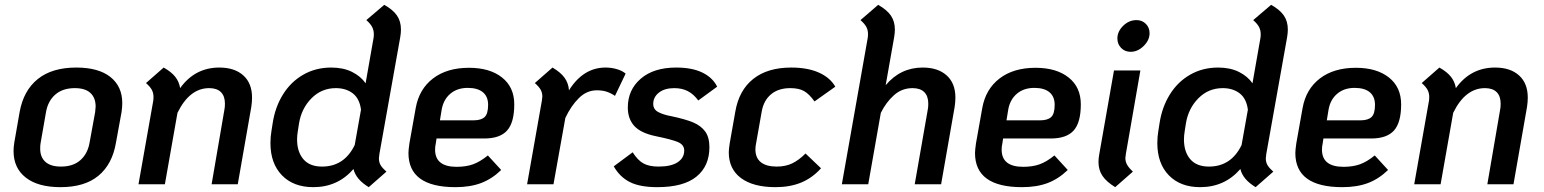

<svg xmlns="http://www.w3.org/2000/svg" viewBox="-20 -761 6377 793"><path d="M36 -137Q36 -154 39 -172L61 -298Q77 -387 136 -434.5Q195 -482 295 -482Q387 -482 436 -443Q485 -404 485 -335Q485 -318 482 -298L459 -172Q444 -83 387 -35.5Q330 12 230 12Q137 12 86.5 -27.5Q36 -67 36 -137ZM350 -172 373 -298Q375 -314 375 -321Q375 -357 353.5 -377Q332 -397 289 -397Q239 -397 208.5 -370.5Q178 -344 170 -298L148 -172Q146 -163 146 -147Q146 -112 167.5 -92.5Q189 -73 232 -73Q282 -73 312 -99.5Q342 -126 350 -172Z M1021 -358Q1021 -340 1018 -320L962 0H854L907 -309Q909 -318 909 -333Q909 -364 892.5 -380.5Q876 -397 844 -397Q763 -397 713 -295L661 0H552L613 -345Q614 -351 614 -361Q614 -377 607 -390Q600 -403 583 -418L656 -482Q688 -464 704 -443.5Q720 -423 724 -397Q785 -482 886 -482Q949 -482 985 -449.5Q1021 -417 1021 -358Z M1547 -125Q1545 -111 1545 -107Q1545 -91 1552 -79Q1559 -67 1576 -52L1503 12Q1450 -20 1440 -63Q1375 12 1274 12Q1192 12 1144.5 -37Q1097 -86 1097 -170Q1097 -196 1101 -219L1106 -251Q1116 -318 1148.5 -370.5Q1181 -423 1232.5 -452.5Q1284 -482 1348 -482Q1398 -482 1434 -464Q1470 -446 1490 -417L1523 -605Q1524 -610 1524 -620Q1524 -636 1517 -649.5Q1510 -663 1493 -678L1567 -741Q1603 -721 1619.5 -697Q1636 -673 1636 -639Q1636 -625 1633 -607ZM1471 -308Q1465 -354 1437 -375.5Q1409 -397 1367 -397Q1308 -397 1266.5 -355Q1225 -313 1215 -251L1210 -219Q1207 -201 1207 -185Q1207 -134 1233 -103.5Q1259 -73 1310 -73Q1402 -73 1445 -162Z M1780 -169Q1777 -156 1777 -143Q1777 -72 1866 -72Q1905 -72 1934 -82.5Q1963 -93 1995 -119L2050 -59Q2012 -22 1967 -5Q1922 12 1861 12Q1667 12 1667 -129Q1667 -141 1671 -169L1697 -315Q1711 -393 1768.5 -437Q1826 -481 1917 -481Q2003 -481 2053.5 -441Q2104 -401 2104 -330Q2104 -255 2074.5 -222Q2045 -189 1980 -189H1783ZM1804 -307 1797 -264H1936Q1967 -264 1981.5 -277.5Q1996 -291 1996 -328Q1996 -362 1974.5 -380Q1953 -398 1912 -398Q1868 -398 1839.5 -373.5Q1811 -349 1804 -307Z M2564 -457 2520 -365Q2504 -376 2486.5 -382Q2469 -388 2445 -388Q2403 -388 2370.5 -355.5Q2338 -323 2315 -274L2266 0H2157L2218 -345Q2220 -357 2220 -362Q2220 -378 2213 -390.5Q2206 -403 2189 -418L2262 -482Q2296 -462 2312 -439.5Q2328 -417 2330 -388Q2389 -482 2481 -482Q2505 -482 2527.5 -475.5Q2550 -469 2564 -457Z M2515 -74 2593 -132Q2614 -99 2637.5 -86Q2661 -73 2700 -73Q2752 -73 2779 -91Q2806 -109 2806 -139Q2806 -163 2780.5 -174Q2755 -185 2691 -198Q2627 -211 2600 -240.5Q2573 -270 2573 -317Q2573 -390 2626.5 -436Q2680 -482 2773 -482Q2839 -482 2881.5 -461Q2924 -440 2942 -403L2864 -346Q2845 -372 2821 -384.5Q2797 -397 2765 -397Q2725 -397 2701.5 -378.5Q2678 -360 2678 -332Q2678 -309 2699 -298Q2720 -287 2753 -281Q2810 -269 2842.5 -255.5Q2875 -242 2892.5 -218Q2910 -194 2910 -153Q2910 -75 2856.5 -31.5Q2803 12 2695 12Q2622 12 2580.5 -9.5Q2539 -31 2515 -74Z M2990 -132Q2990 -144 2994 -170L3017 -300Q3032 -388 3091 -435Q3150 -482 3248 -482Q3315 -482 3361.5 -461.5Q3408 -441 3430 -403L3344 -342Q3323 -372 3301.5 -384.5Q3280 -397 3244 -397Q3195 -397 3164.5 -371.5Q3134 -346 3126 -300L3103 -170Q3100 -157 3100 -144Q3100 -109 3122.5 -91Q3145 -73 3188 -73Q3224 -73 3251.5 -86Q3279 -99 3307 -127L3371 -66Q3335 -26 3289 -7Q3243 12 3183 12Q3091 12 3040.5 -25.5Q2990 -63 2990 -132Z M3926 -358Q3926 -340 3923 -320L3867 0H3758L3812 -309Q3814 -318 3814 -333Q3814 -364 3797.5 -380.5Q3781 -397 3749 -397Q3705 -397 3672.5 -368Q3640 -339 3618 -295L3566 0H3457L3564 -605Q3565 -611 3565 -621Q3565 -637 3558 -650Q3551 -663 3534 -678L3607 -741Q3644 -720 3660 -696Q3676 -672 3676 -639Q3676 -625 3673 -607L3638 -409Q3699 -482 3791 -482Q3854 -482 3890 -449.5Q3926 -417 3926 -358Z M4120 -169Q4117 -156 4117 -143Q4117 -72 4206 -72Q4245 -72 4274 -82.5Q4303 -93 4335 -119L4390 -59Q4352 -22 4307 -5Q4262 12 4201 12Q4007 12 4007 -129Q4007 -141 4011 -169L4037 -315Q4051 -393 4108.5 -437Q4166 -481 4257 -481Q4343 -481 4393.5 -441Q4444 -401 4444 -330Q4444 -255 4414.5 -222Q4385 -189 4320 -189H4123ZM4144 -307 4137 -264H4276Q4307 -264 4321.5 -277.5Q4336 -291 4336 -328Q4336 -362 4314.5 -380Q4293 -398 4252 -398Q4208 -398 4179.5 -373.5Q4151 -349 4144 -307Z M4595 -602Q4595 -631 4619 -654.5Q4643 -678 4674 -678Q4697 -678 4712.5 -662.5Q4728 -647 4728 -624Q4728 -595 4703.5 -571Q4679 -547 4650 -547Q4626 -547 4610.5 -563Q4595 -579 4595 -602ZM4517 -92Q4517 -107 4520 -123L4581 -470H4690L4630 -125Q4628 -113 4628 -108Q4628 -93 4635.5 -80Q4643 -67 4659 -52L4586 12Q4550 -10 4533.5 -34.5Q4517 -59 4517 -92Z M5210 -125Q5208 -111 5208 -107Q5208 -91 5215 -79Q5222 -67 5239 -52L5166 12Q5113 -20 5103 -63Q5038 12 4937 12Q4855 12 4807.5 -37Q4760 -86 4760 -170Q4760 -196 4764 -219L4769 -251Q4779 -318 4811.5 -370.5Q4844 -423 4895.5 -452.5Q4947 -482 5011 -482Q5061 -482 5097 -464Q5133 -446 5153 -417L5186 -605Q5187 -610 5187 -620Q5187 -636 5180 -649.5Q5173 -663 5156 -678L5230 -741Q5266 -721 5282.5 -697Q5299 -673 5299 -639Q5299 -625 5296 -607ZM5134 -308Q5128 -354 5100 -375.5Q5072 -397 5030 -397Q4971 -397 4929.5 -355Q4888 -313 4878 -251L4873 -219Q4870 -201 4870 -185Q4870 -134 4896 -103.5Q4922 -73 4973 -73Q5065 -73 5108 -162Z M5443 -169Q5440 -156 5440 -143Q5440 -72 5529 -72Q5568 -72 5597 -82.5Q5626 -93 5658 -119L5713 -59Q5675 -22 5630 -5Q5585 12 5524 12Q5330 12 5330 -129Q5330 -141 5334 -169L5360 -315Q5374 -393 5431.5 -437Q5489 -481 5580 -481Q5666 -481 5716.5 -441Q5767 -401 5767 -330Q5767 -255 5737.5 -222Q5708 -189 5643 -189H5446ZM5467 -307 5460 -264H5599Q5630 -264 5644.5 -277.5Q5659 -291 5659 -328Q5659 -362 5637.5 -380Q5616 -398 5575 -398Q5531 -398 5502.5 -373.5Q5474 -349 5467 -307Z M6290 -358Q6290 -340 6287 -320L6231 0H6123L6176 -309Q6178 -318 6178 -333Q6178 -364 6161.5 -380.5Q6145 -397 6113 -397Q6032 -397 5982 -295L5930 0H5821L5882 -345Q5883 -351 5883 -361Q5883 -377 5876 -390Q5869 -403 5852 -418L5925 -482Q5957 -464 5973 -443.5Q5989 -423 5993 -397Q6054 -482 6155 -482Q6218 -482 6254 -449.5Q6290 -417 6290 -358Z"/></svg>

Font: KoHo SemiBold
Style: Italic
Weight: 600
Italic angle: -10°
Version: Version 1.000; ttfautohint (v1.6)